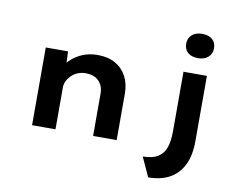

<svg xmlns="http://www.w3.org/2000/svg" viewBox="-100 -943 1626 1292"><g transform="rotate(10 712.5 -297.0)"><path d="M159 0V-531H311L317 -397L276 -387Q289 -428 322 -463Q355 -498 403.5 -520Q452 -542 512 -542Q584 -542 634 -513.5Q684 -485 710.5 -434.5Q737 -384 737 -318V0H576V-289Q576 -326 561 -352.5Q546 -379 519 -393Q492 -407 455 -407Q424 -407 398.5 -396Q373 -385 355.5 -367Q338 -349 328.5 -328.5Q319 -308 319 -287V0H240Q203 0 183 0Q163 0 159 0ZM989 210 929 78Q992 78 1029.5 56Q1067 34 1083.5 -10Q1100 -54 1100 -124V-531H1260V-86Q1260 14 1227 79.5Q1194 145 1134 177.5Q1074 210 989 210ZM1180 -638Q1135 -638 1110 -660Q1085 -682 1085 -721Q1085 -758 1110.5 -781Q1136 -804 1180 -804Q1225 -804 1250 -782.5Q1275 -761 1275 -721Q1275 -685 1249.5 -661.5Q1224 -638 1180 -638Z"/></g></svg>

Font: Lexend Mega
Style: Bold
Weight: 700
Version: Version 1.007